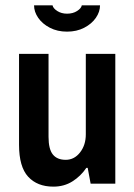

<svg xmlns="http://www.w3.org/2000/svg" viewBox="-20 -685 501 716"><path d="M230 -567Q194 -567 166 -581.5Q138 -596 122.5 -618.5Q107 -641 107 -665H176Q178 -654 193.5 -644Q209 -634 230 -634Q252 -634 267.5 -644Q283 -654 285 -665H353Q353 -641 337.5 -618.5Q322 -596 294 -581.5Q266 -567 230 -567ZM307 -59H302Q281 -28 250 -8.5Q219 11 179 11Q119 11 85 -26Q51 -63 51 -145V-484H161V-175Q161 -129 177 -109Q193 -89 225 -89Q257 -89 278.5 -116.5Q300 -144 300 -184V-484H410V0H318Z"/></svg>

Font: Pragati Narrow
Style: Bold
Weight: 700
Designer: Hector Gatti, Marcela Romero, Pablo Cosgaya and Nicolas Silva
Foundry: Omnibus-Type
Version: Version 1.010; ttfautohint (v1.3)